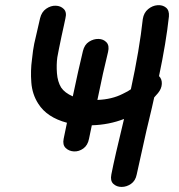

<svg xmlns="http://www.w3.org/2000/svg" viewBox="-20 -738 704 757"><path d="M419 -50Q414 -25 427 -13Q440 -1 459.5 -1Q479 -1 496.5 -13Q514 -25 519 -50Q524 -74 532.5 -111Q541 -148 549.5 -187.5Q558 -227 566 -259Q581 -321 588 -354L603 -371Q617 -388 618 -407Q619 -426 607 -438Q635 -571 646 -673Q648 -697 634.5 -708Q621 -719 601 -717.5Q581 -716 564 -702Q547 -688 543 -663Q530 -543 496 -386Q487 -379 464 -368Q421 -346 364 -344Q387 -457 406 -533Q412 -558 400 -571Q388 -584 368.5 -584.5Q349 -585 331 -573.5Q313 -562 307 -537Q289 -463 267 -358Q235 -372 221 -393Q207 -416 204.5 -449.5Q202 -483 206 -512Q208 -523 212.5 -546Q217 -569 222.5 -594.5Q228 -620 232.5 -640Q237 -660 238 -666Q244 -690 231.5 -702.5Q219 -715 199.5 -715.5Q180 -716 162 -703.5Q144 -691 138 -666Q131 -633 125.5 -611.5Q120 -590 115 -566Q110 -542 106 -503Q100 -460 103.5 -413Q107 -366 131 -329Q165 -275 244 -254L231 -191Q226 -167 239 -154.5Q252 -142 271.5 -141Q291 -140 308.5 -152.5Q326 -165 331 -191L342 -244Q410 -246 469 -269Q432 -117 419 -50Z"/></svg>

Font: Balsamiq Sans
Style: Italic
Weight: 400
Italic angle: -12°
Designer: Michael Angeles
Foundry: Balsamiq SRL
Version: Version 1.020; ttfautohint (v1.8.4.7-5d5b);gftools[0.9.26]